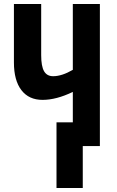

<svg xmlns="http://www.w3.org/2000/svg" viewBox="-20 -734 586 965"><path d="M482 0H396V211H264V-119H346V-272Q263 -232 194 -232Q125 -232 87.5 -281Q50 -330 50 -420V-714H187V-457Q187 -401 201.5 -376Q216 -351 247 -351Q291 -351 346 -383V-714H482Z"/></svg>

Font: Noto Sans ExtraCondensed
Style: Bold
Weight: 700
Width: 2
Designer: Monotype Design Team
Foundry: Monotype Imaging Inc.
Version: Version 2.013; ttfautohint (v1.8.4.7-5d5b)